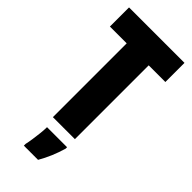

<svg xmlns="http://www.w3.org/2000/svg" viewBox="-291 -768 1043 1043"><g transform="rotate(45 230.0 -246.5)"><path d="M315 0H146V-567H17V-714H443V-567H315ZM316 72Q293 152 253 221H144V207Q148 190 152 163Q156 136 159 108.5Q162 81 162 61H316Z"/></g></svg>

Font: Noto Sans Sinhala ExtraCondensed Black
Style: Regular
Weight: 900
Width: 2
Designer: Jelle Bosma - Monotype Design Team
Foundry: Monotype Imaging Inc.
Version: Version 2.006; ttfautohint (v1.8.4.7-5d5b)